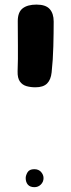

<svg xmlns="http://www.w3.org/2000/svg" viewBox="-20 -624 303 819"><path d="M55.8 -534Q55.8 -572.1 76.6 -588.3Q97.4 -604.4 135.6 -604.4Q174.9 -604.4 191.9 -585.5Q209 -566.6 209 -532Q209 -485.2 207.5 -426.4Q206 -367.6 200.2 -315Q196.9 -283.8 180.7 -267.7Q164.4 -251.6 131.1 -251.6Q110.6 -251.6 92.9 -256.6Q75.2 -261.7 64.8 -276.5Q54.3 -291.3 55.1 -319.8Q57.1 -371.6 56.4 -428.3Q55.8 -485 55.8 -534ZM89.6 135.6Q89.6 124.4 97.4 111Q105.3 97.7 126.2 97.7Q144.8 97.7 155.2 109.6Q165.7 121.6 165.7 135.6Q165.7 151.8 154.3 163.1Q142.9 174.4 127 174.4Q108.3 174.4 98.9 163.7Q89.6 152.9 89.6 135.6Z"/></svg>

Font: Playpen Sans Hebrew
Style: Regular
Weight: 400
Designer: Tom Grace, Laura Meseguer, Veronika Burian, José Scaglione
Foundry: TypeTogether
Version: Version 2.000